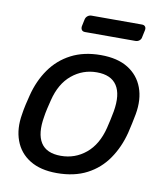

<svg xmlns="http://www.w3.org/2000/svg" viewBox="-80 -760 732 837"><g transform="rotate(10 286.0 -341.0)"><path d="M226.8 10Q154.4 10 107.4 -19.1Q60.4 -48.1 41.5 -99.8Q22.5 -151.4 34.1 -217.1Q36.3 -233.6 42.1 -260.1Q47.9 -286.6 52.5 -302.9Q69.4 -369.6 105.3 -420.7Q141.1 -471.9 196.9 -500.9Q252.7 -530 328.3 -530Q402.2 -530 448.9 -500.9Q495.6 -471.9 514.7 -420.7Q533.8 -369.6 522 -302.9Q518.8 -286.6 513.4 -260.1Q508 -233.6 503.6 -217.1Q486.9 -151.4 451.3 -99.8Q415.8 -48.1 360.1 -19.1Q304.3 10 226.8 10ZM231.3 -67.1Q294.4 -67.1 342.3 -106.8Q390.2 -146.4 409.1 -222.1Q413.1 -237.1 417.9 -260Q422.7 -282.9 425.5 -297.9Q438.6 -374 412.8 -413.4Q386.9 -452.9 323.8 -452.9Q261.7 -452.9 213.7 -413.4Q165.7 -374 147 -297.9Q143 -282.9 137.8 -260Q132.6 -237.1 130.6 -222.1Q117.5 -146.4 142.5 -106.8Q167.6 -67.1 231.3 -67.1ZM242.1 -616.9Q232.1 -616.9 227.5 -623Q222.9 -629.1 224.1 -639.1L230.6 -670Q232.6 -680 240.2 -686.1Q247.8 -692.2 257.8 -692.2H480.8Q490.8 -692.2 495.4 -686.1Q500 -680 498 -670L491.4 -639.1Q490.2 -629.1 482.7 -623Q475.1 -616.9 465.1 -616.9Z"/></g></svg>

Font: Rubik Light
Style: Italic
Weight: 300
Italic angle: -12°
Designer: Hubert and Fischer
Foundry: Hubert and Fischer
Version: Version 2.300;gftools[0.9.30]